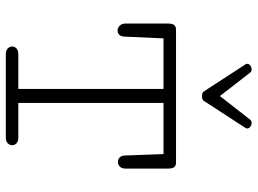

<svg xmlns="http://www.w3.org/2000/svg" viewBox="-130 -736 866 645"><g transform="rotate(90 302.5 -413.0)"><path d="M302.2 -659.2C308.6 -659.2 315.4 -660.6 317.9 -664.6L407.7 -802.7C410.2 -805.2 411.1 -808.6 411.1 -811C411.1 -818.8 401.9 -825.7 393.1 -825.7C389.2 -825.7 384.3 -825.2 381.8 -821.3L302.2 -719.2L223.1 -821.3C220.7 -825.2 215.8 -825.7 211.9 -825.7C203.1 -825.7 193.8 -818.8 193.8 -811C193.8 -808.6 194.8 -805.2 197.3 -802.7L287.1 -664.6C289.6 -660.6 295.9 -659.2 302.2 -659.2ZM102.5 -397.5 108.4 -529.8H278.3V-42H160.2C144 -42 135.7 -31.7 135.7 -21.5C135.7 -10.7 144.5 0 161.1 0H442.4C458.5 0 467.3 -10.7 467.3 -21.5C467.3 -31.7 459 -42 443.4 -42H325.2V-529.8H497.1L502 -397.5C502.9 -383.8 513.2 -376.5 523.4 -376.5C534.7 -376.5 545.9 -384.8 545.9 -401.9V-545.4C545.9 -562.5 540.5 -571.8 526.4 -571.8H79.1C64 -571.8 58.6 -563 58.6 -545.4V-401.9C58.6 -384.8 70.8 -375.5 82.5 -375.5C92.3 -375.5 101.6 -382.3 102.5 -397.5Z"/></g></svg>

Font: Cutive Mono
Style: Regular
Weight: 400
Monospace: yes
Designer: Vernon Adams
Foundry: Vernon Adams
Version: Version 1.002